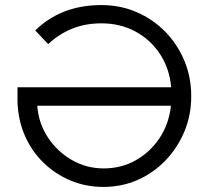

<svg xmlns="http://www.w3.org/2000/svg" viewBox="-20 -727 823 757"><path d="M388 10Q318 10 257.5 -15.5Q197 -41 150.5 -86.5Q104 -132 77.5 -193.5Q51 -255 49 -327V-383H655Q648 -458 610.5 -514.5Q573 -571 513.5 -603Q454 -635 380 -635Q316 -635 263.5 -613.5Q211 -592 170 -553L119 -607Q221 -707 380 -707Q454 -707 518 -679.5Q582 -652 630.5 -603Q679 -554 706.5 -488.5Q734 -423 734 -348Q734 -273 707 -208.5Q680 -144 632.5 -94.5Q585 -45 522.5 -17.5Q460 10 388 10ZM389 -63Q458 -63 515 -95Q572 -127 609 -182.5Q646 -238 654 -310H127Q132 -241 169 -185Q206 -129 263.5 -96Q321 -63 389 -63Z"/></svg>

Font: Lexend Light
Style: Regular
Weight: 300
Designer: Bonnie Shaver-Troup, Thomas Jockin
Foundry: Lexend
Version: Version 1.007; ttfautohint (v1.8.3)